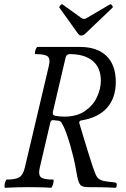

<svg xmlns="http://www.w3.org/2000/svg" viewBox="-20 -889 598 912"><path d="M4 3Q1 3 1.5 -7Q2 -17 5.5 -26.5Q9 -36 12 -36Q55 -36 72.5 -47.5Q90 -59 98 -93L212 -576Q220 -609 207 -620.5Q194 -632 148 -632Q145 -632 146 -640.5Q147 -649 151 -657.5Q155 -666 158 -666H360Q442 -666 486 -623Q530 -580 530 -500Q530 -424 488.5 -377Q447 -330 366 -317Q354 -315 357 -303Q368 -266 380 -226.5Q392 -187 402.5 -153.5Q413 -120 420 -99Q433 -60 440.5 -49Q448 -38 461 -33Q471 -29 490.5 -26.5Q510 -24 528 -22Q535 -21 534.5 -9Q534 3 527 3Q495 1 462.5 0.5Q430 0 398 0Q372 0 362.5 -10Q353 -20 347 -50Q344 -67 337.5 -101.5Q331 -136 323 -164Q306 -231 288 -275Q284 -284 280.5 -291Q277 -298 273 -305Q268 -314 257 -316Q252 -316 247 -316.5Q242 -317 237 -318Q222 -321 219 -307L169 -93Q161 -59 174 -47.5Q187 -36 232 -36Q236 -36 234.5 -26.5Q233 -17 229.5 -7Q226 3 222 3Q195 1 166 0.5Q137 0 113 0Q63 0 4 3ZM285 -335Q345 -335 383.5 -361.5Q422 -388 440.5 -427.5Q459 -467 459 -506Q459 -567 420.5 -599.5Q382 -632 311 -632Q297 -632 292 -617L231 -357Q228 -342 242 -339Q253 -337 264 -336Q275 -335 285 -335ZM366 -720Q357 -720 350 -730L262 -853Q260 -856 266.5 -863.5Q273 -871 277 -868L366 -804Q373 -799 379 -799Q385 -799 393 -804L502 -868Q507 -871 512.5 -863Q518 -855 514 -852L385 -729Q376 -720 366 -720Z"/></svg>

Font: Junicode Two Beta Condensed
Style: Italic
Weight: 400
Width: 3
Italic angle: -9°
Version: Version 1.053; ttfautohint (v1.8.4)